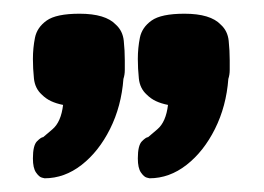

<svg xmlns="http://www.w3.org/2000/svg" viewBox="-20 -711 385 280"><path d="M45 -451Q45 -451 41 -452Q37 -453 32.5 -459.5Q28 -466 28 -480Q28 -499 34 -505Q40 -511 43 -511Q44 -512 56.5 -522.5Q69 -533 72 -558Q62 -560 54.5 -563.5Q47 -567 41 -573Q31 -582 29.5 -596.5Q28 -611 28 -625Q28 -641 31 -656Q34 -671 48 -681Q62 -691 96 -691Q134 -691 149 -675Q159 -666 160.5 -651.5Q162 -637 162 -623Q162 -616 162 -609Q162 -602 160 -596Q157 -556 140.5 -523Q124 -490 99 -470.5Q74 -451 45 -451ZM198 -451Q198 -451 194 -452Q190 -453 185.5 -459.5Q181 -466 181 -480Q181 -499 187 -505Q193 -511 196 -511Q197 -512 209.5 -522.5Q222 -533 225 -558Q215 -560 207.5 -563.5Q200 -567 194 -573Q184 -582 182.5 -596.5Q181 -611 181 -625Q181 -641 184 -656Q187 -671 201 -681Q215 -691 249 -691Q287 -691 302 -675Q312 -666 313.5 -651.5Q315 -637 315 -623Q315 -616 315 -609Q315 -602 313 -596Q310 -556 293.5 -523Q277 -490 252 -470.5Q227 -451 198 -451Z"/></svg>

Font: Fredoka Expanded Medium
Style: Regular
Weight: 500
Width: 7
Designer: Ben Nathan
Foundry: Milena B. Brandão, Ben Nathan
Version: Version 2.001